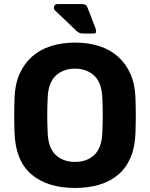

<svg xmlns="http://www.w3.org/2000/svg" viewBox="-20 -921 743 951"><path d="M352 10Q215 10 136 -57Q57 -124 52 -263Q49 -348 52 -435Q54 -503 76.5 -554Q99 -605 138 -640Q177 -675 231.5 -692.5Q286 -710 352 -710Q418 -710 472 -692.5Q526 -675 565 -640Q604 -605 626.5 -554Q649 -503 651 -435Q654 -348 651 -263Q649 -194 627.5 -142.5Q606 -91 567.5 -57.5Q529 -24 474.5 -7Q420 10 352 10ZM352 -119Q411 -119 448 -154.5Q485 -190 487 -268Q489 -313 489 -350.5Q489 -388 487 -432Q485 -510 447.5 -545.5Q410 -581 352 -581Q293 -581 255.5 -545.5Q218 -510 216 -432Q214 -388 214 -350.5Q214 -313 216 -268Q218 -190 255 -154.5Q292 -119 352 -119ZM394 -755Q382 -755 375 -757.5Q368 -760 360 -767L253 -869Q244 -877 248 -889Q252 -901 266 -901H377Q391 -901 400 -898.5Q409 -896 414 -882L453 -781Q456 -772 456 -763.5Q456 -755 442 -755Z"/></svg>

Font: Fz Rubik SemBd
Style: Regular
Weight: 600
Designer: Hubert and Fischer
Foundry: Hubert and Fischer
Version: Vit hóa bi FontZin.com